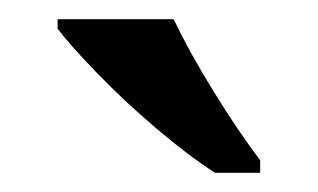

<svg xmlns="http://www.w3.org/2000/svg" viewBox="-20 -786 331 200"><path d="M204 -606Q176 -624 142.5 -652.5Q109 -681 81 -710Q53 -739 40 -756V-766H161Q177 -732 203 -690Q229 -648 251 -619V-606Z"/></svg>

Font: Noto Serif Sinhala Medium
Style: Regular
Weight: 500
Designer: Jelle Bosma - Monotype Design Team
Foundry: Monotype Imaging Inc.
Version: Version 2.007; ttfautohint (v1.8.4.7-5d5b)